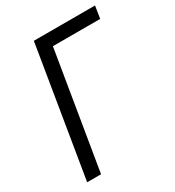

<svg xmlns="http://www.w3.org/2000/svg" viewBox="-177 -840 863 946"><g transform="rotate(-30 254.5 -367.5)"><path d="M40 0 161 -735H509L498 -665H229L119 0Z"/></g></svg>

Font: Iosevka Term Oblique
Style: Regular
Weight: 400
Italic angle: -9°
Monospace: yes
Designer: Belleve Invis
Foundry: Belleve Invis
Version: Version 31.4.0